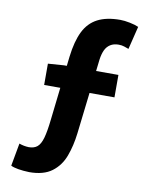

<svg xmlns="http://www.w3.org/2000/svg" viewBox="-94 -825 787 1003"><g transform="rotate(10 299.5 -323.0)"><path d="M131 110Q98 109 72 104.5Q46 100 33 93L55 -28Q79 -19 106 -18Q134 -18 151 -32Q168 -46 178 -81Q188 -116 195 -180L234 -521Q244 -604 269.5 -655.5Q295 -707 342 -731.5Q389 -756 462 -756Q484 -756 513.5 -750Q543 -744 560 -736L530 -614Q519 -618 506 -622.5Q493 -627 476 -627Q450 -627 432 -615.5Q414 -604 404.5 -583.5Q395 -563 391 -534L344 -133Q336 -66 315.5 -11Q295 44 251 77Q207 110 131 110ZM129 -352V-465L213 -471H502V-352Z"/></g></svg>

Font: Noto Sans SC ExtraBold
Style: Regular
Weight: 800
Designer: Ryoko NISHIZUKA 西塚涼子 (kana, bopomofo & ideographs); Paul D. Hunt (Latin, Greek & Cyrillic); Sandoll Communications 산돌커뮤니
Foundry: Adobe
Version: Version 2.004-H2;hotconv 1.0.118;makeotfexe 2.5.65603